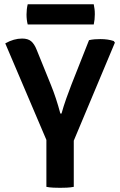

<svg xmlns="http://www.w3.org/2000/svg" viewBox="-20 -870 558 894"><path d="M394.5 -683Q407.5 -686 421 -687Q434.5 -688 447.5 -688Q483 -688 509.5 -679L515 -671.5L323.5 -215V0Q308 3 290.8 3.8Q273.5 4.5 260 4.5Q247 4.5 228.8 3.8Q210.5 3 196 0V-218.5L4.5 -668Q44 -690.5 83 -690.5Q110 -690.5 125 -678Q140 -665.5 151 -637.5L217.5 -473.5Q241.5 -414.5 261 -341.5H266.5Q275.5 -374.5 289 -412.5Q302.5 -450.5 313 -477ZM109 -756Q103.5 -777.5 103.5 -802.5Q103.5 -827 109 -850H416.5Q419 -837.5 420.2 -827.8Q421.5 -818 421.5 -803.5Q421.5 -778.5 416.5 -756Z"/></svg>

Font: Signika Negative SC SemiBold
Style: Regular
Weight: 600
Designer: Anna Giedryś
Foundry: Anna Giedryś
Version: Version 2.000; ttfautohint (v1.8.3) -l 8 -r 50 -G 200 -x 9 -